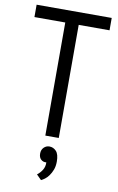

<svg xmlns="http://www.w3.org/2000/svg" viewBox="-102 -755 651 1055"><g transform="rotate(10 223.5 -227.5)"><path d="M433 -631H261V0H186V-631H14V-700H433ZM175 102Q175 81 188 68Q201 55 219 55Q241 55 257 72Q273 89 273 130Q273 156 265.5 175.5Q258 195 247.5 209.5Q237 224 225.5 232.5Q214 241 205 245L178 218Q195 205 206.5 186.5Q218 168 217 144Q200 146 187.5 135Q175 124 175 102Z"/></g></svg>

Font: PT Sans Narrow
Style: Regular
Weight: 400
Width: 3
Designer: A.Korolkova, O.Umpeleva, V.Yefimov
Foundry: ParaType Ltd
Version: Version 2.003W OFL